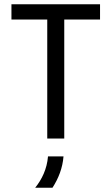

<svg xmlns="http://www.w3.org/2000/svg" viewBox="-20 -645 519 894"><path d="M33.3 -554.2H200V0H279.2V-554.2H445.8V-625H33.3ZM143.8 229.2H224.3C252.1 186.1 271.5 137.5 275.7 83.3H203.5C198.6 142.4 175 190.3 143.8 229.2Z"/></svg>

Font: Afacad
Style: Regular
Weight: 400
Designer: Kristian Moeller
Foundry: Dicotype
Version: Version 1.000